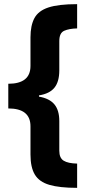

<svg xmlns="http://www.w3.org/2000/svg" viewBox="-20 -741 420 926"><path d="M352 165Q267 165 218 150.5Q169 136 148 101Q127 66 127 4V-132Q127 -218 20 -218V-337Q127 -337 127 -423V-561Q127 -618 146 -653.5Q165 -689 213.5 -705Q262 -721 352 -721V-604Q313 -603 289.5 -592.5Q266 -582 266 -543V-402Q266 -347 242.5 -318Q219 -289 168 -281V-275Q219 -266 242.5 -237.5Q266 -209 266 -157V-14Q266 21 287 34Q308 47 352 48Z"/></svg>

Font: Noto Sans Thai Cond ExtBd
Style: Regular
Weight: 800
Width: 3
Designer: Monotype Design Team
Foundry: Monotype Imaging Inc.
Version: Version 2.002; ttfautohint (v1.8.4.7-5d5b)